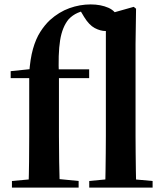

<svg xmlns="http://www.w3.org/2000/svg" viewBox="-20 -850 743 870"><path d="M34.1 0V-29.9L147.4 -40.2H231.5L336.3 -29.9V0ZM109.1 0Q111.1 -58.2 111.7 -117.4Q112.4 -176.6 112.4 -234.8V-496.1H28.4V-527.5L159.5 -541.2L112.1 -516.1Q116.6 -583.2 129.5 -628.6Q142.4 -674 162.5 -705.4Q182.5 -736.8 206.1 -758.9Q247.4 -796 294.6 -813Q341.9 -830 390.8 -830Q436.6 -830 471.6 -814.6Q506.5 -799.1 515.7 -764Q514.7 -740.1 501.5 -724.7Q488.3 -709.4 458.9 -709.4Q434.8 -709.4 409.3 -722.9Q383.8 -736.4 361.5 -772.7L342.3 -804.8V-816.5H383.7V-806Q354.2 -801.4 331.7 -791.6Q309.3 -781.8 291.3 -763.1Q262 -727.9 252.3 -666.8Q242.6 -605.7 247.1 -504.4V-234.8Q247.1 -176.6 248.1 -117.4Q249.1 -58.2 250.8 0ZM180.6 -496.1V-535.7H384V-496.1ZM384.4 0V-29.9L491.9 -40.2H555.9L671.5 -29.9V0ZM456.7 0Q457.7 -35.1 458.2 -75.2Q458.7 -115.3 459.2 -156.4Q459.7 -197.6 459.7 -234.8V-783.4L586 -819L596.5 -810.5L594.2 -650.9V-234.8Q594.2 -197.6 594.7 -156.4Q595.2 -115.3 595.7 -75.2Q596.2 -35.1 597.2 0Z"/></svg>

Font: Noto Serif HK
Style: Regular
Weight: 200
Designer: Ryoko NISHIZUKA 西塚涼子 (kana & ideographs); Frank Grießhammer (Latin, Greek & Cyrillic); Wenlong ZHANG 张文龙 (bopomofo); San
Foundry: Adobe
Version: Version 2.001;hotconv 1.1.0;makeotfexe 2.6.0